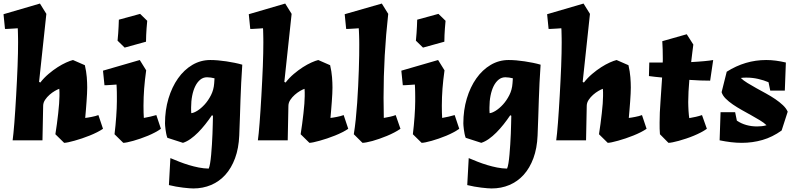

<svg xmlns="http://www.w3.org/2000/svg" viewBox="-33 -790 4487 1081"><path d="M38.1 0Q40 -14.6 42.7 -40.3Q45.4 -65.9 47.9 -99.1Q50.3 -132.3 53 -171.6Q55.7 -210.9 57.9 -252.2Q60.1 -293.5 62.3 -335.4Q64.5 -377.4 65.9 -416.5Q67.4 -455.6 68.1 -489.7Q68.8 -523.9 68.8 -549.8Q68.8 -562 68.6 -574.7Q68.4 -587.4 68.1 -598.6Q67.9 -609.9 67.6 -618.4Q67.4 -627 66.9 -630.9Q56.6 -629.9 45.9 -629.4Q35.2 -628.9 25.4 -628.2Q15.6 -627.4 7.6 -627.2Q-0.5 -627 -4.9 -627L-13.2 -710L191.9 -770L228 -711.9L187 -329.1L193.8 -325.2Q214.8 -352.1 240.5 -373.8Q266.1 -395.5 291.3 -411.6Q316.4 -427.7 339.4 -438Q362.3 -448.2 377.9 -452.1L444.8 -422.9Q453.1 -386.7 455.6 -355.5Q458 -324.2 458 -296.9Q458 -282.7 457 -262.2Q456.1 -241.7 454.3 -218.5Q452.6 -195.3 450.7 -171.1Q448.7 -147 446.8 -126Q451.2 -126.5 460.9 -127.9Q470.7 -129.4 481.7 -131.6Q492.7 -133.8 503.4 -136.5Q514.2 -139.2 521 -142.1L546.9 -64.9Q532.7 -55.2 513.4 -45.4Q494.1 -35.6 472.4 -26.9Q450.7 -18.1 428.5 -10.7Q406.2 -3.4 386.5 2.2Q366.7 7.8 351.3 11Q335.9 14.2 328.1 14.2L278.8 -34.2Q283.2 -62 287.4 -92.5Q291.5 -123 294.7 -152.1Q297.9 -181.2 299.8 -206.3Q301.8 -231.4 301.8 -249Q301.8 -262.7 301.8 -271Q301.8 -279.3 300.8 -290Q290.5 -286.6 275.4 -277.8Q260.3 -269 245.8 -256.3Q231.4 -243.7 220.9 -228Q210.4 -212.4 210 -194.8L206.1 0Z M873 -64.9Q858.9 -54.7 840.1 -44.7Q821.3 -34.7 800.3 -25.9Q779.3 -17.1 757.8 -9.8Q736.3 -2.4 717.5 2.9Q698.7 8.3 683.8 11.2Q668.9 14.2 661.1 14.2L611.8 -34.2Q614.7 -58.6 617.2 -83.7Q619.6 -108.9 621.3 -133.1Q623 -157.2 624 -179.2Q625 -201.2 625 -219.2Q625 -232.4 625 -245.8Q625 -259.3 624.8 -272Q624.5 -284.7 624 -295.7Q623.5 -306.6 623 -314Q612.8 -313 602.8 -312.5Q592.8 -312 583.5 -311.3Q574.2 -310.5 566.9 -310.3Q559.6 -310.1 555.2 -310.1L546.9 -392.1L753.9 -452.1L790 -394Q786.1 -365.2 783.2 -340.1Q780.3 -314.9 778.6 -291Q776.9 -267.1 775.9 -243.7Q774.9 -220.2 774.9 -194.8Q774.9 -172.4 775.4 -156.2Q775.9 -140.1 776.9 -126Q793.5 -128.9 813.2 -133.3Q833 -137.7 847.2 -142.1ZM668.9 -522 628.9 -561Q631.3 -583 632.6 -604Q633.8 -625 634.8 -642.1Q635.7 -661.6 636.2 -679.2L755.9 -711.9L795.9 -672.9Q793.5 -650.9 792.2 -629.9Q791 -608.9 790 -592.3Q789.1 -572.8 789.1 -555.2Z M1331.1 -425.8Q1327.1 -372.1 1325 -324Q1322.8 -275.9 1321 -228.5Q1319.3 -181.2 1317.9 -131.8Q1316.4 -82.5 1314 -26.9Q1311 44.9 1290.5 100.6Q1270 156.2 1235.8 194.1Q1201.7 231.9 1155.5 251.5Q1109.4 271 1055.2 271Q1046.4 271 1031.2 269.8Q1016.1 268.6 997.3 266.4Q978.5 264.2 957.8 260.5Q937 256.8 918 252L926.3 100.1Q950.2 110.4 976.6 120.6Q1002.9 130.9 1030.3 139.2Q1057.6 147.5 1085.9 153.1Q1114.3 158.7 1142.1 159.2Q1146.5 149.9 1149.9 129.4Q1153.3 108.9 1155.8 81.8Q1158.2 54.7 1160.2 23.9Q1162.1 -6.8 1163.3 -36.9Q1164.6 -66.9 1165 -93.3Q1165.5 -119.6 1166 -138.2L1160.2 -141.1Q1142.1 -114.3 1122.3 -89.4Q1102.5 -64.5 1081.8 -43.7Q1061 -22.9 1039.8 -7.8Q1018.6 7.3 997.1 14.2L909.2 -14.2Q905.3 -24.9 902.8 -37.4Q900.4 -49.8 898.9 -61.3Q897.5 -72.8 896.7 -81.8Q896 -90.8 896 -95.2Q896 -169.9 915.5 -235.1Q935.1 -300.3 969.2 -348.6Q1003.4 -397 1050 -424.6Q1096.7 -452.1 1150.9 -452.1Q1170.9 -452.1 1194.1 -450.2Q1217.3 -448.2 1241.2 -444.6Q1265.1 -440.9 1288.3 -436.3Q1311.5 -431.6 1331.1 -425.8ZM1174.8 -349.1Q1166 -351.6 1154.1 -353.3Q1142.1 -355 1132.8 -355Q1111.3 -355 1094.7 -341.6Q1078.1 -328.1 1066.7 -305.2Q1055.2 -282.2 1049.1 -251.2Q1043 -220.2 1043 -185.1Q1043 -177.2 1043 -169.2Q1043 -161.1 1043.9 -152.8Q1057.6 -153.8 1078.4 -166.7Q1099.1 -179.7 1119.4 -201.9Q1139.6 -224.1 1155 -254.4Q1170.4 -284.7 1172.9 -320.8Z M1418.9 0Q1420.9 -14.6 1423.6 -40.3Q1426.3 -65.9 1428.7 -99.1Q1431.2 -132.3 1433.8 -171.6Q1436.5 -210.9 1438.7 -252.2Q1440.9 -293.5 1443.1 -335.4Q1445.3 -377.4 1446.8 -416.5Q1448.2 -455.6 1449 -489.7Q1449.7 -523.9 1449.7 -549.8Q1449.7 -562 1449.5 -574.7Q1449.2 -587.4 1449 -598.6Q1448.7 -609.9 1448.5 -618.4Q1448.2 -627 1447.8 -630.9Q1437.5 -629.9 1426.8 -629.4Q1416 -628.9 1406.2 -628.2Q1396.5 -627.4 1388.4 -627.2Q1380.4 -627 1376 -627L1367.7 -710L1572.8 -770L1608.9 -711.9L1567.9 -329.1L1574.7 -325.2Q1595.7 -352.1 1621.3 -373.8Q1647 -395.5 1672.1 -411.6Q1697.3 -427.7 1720.2 -438Q1743.2 -448.2 1758.8 -452.1L1825.7 -422.9Q1834 -386.7 1836.4 -355.5Q1838.9 -324.2 1838.9 -296.9Q1838.9 -282.7 1837.9 -262.2Q1836.9 -241.7 1835.2 -218.5Q1833.5 -195.3 1831.5 -171.1Q1829.6 -147 1827.6 -126Q1832 -126.5 1841.8 -127.9Q1851.6 -129.4 1862.5 -131.6Q1873.5 -133.8 1884.3 -136.5Q1895 -139.2 1901.9 -142.1L1927.7 -64.9Q1913.6 -55.2 1894.3 -45.4Q1875 -35.6 1853.3 -26.9Q1831.5 -18.1 1809.3 -10.7Q1787.1 -3.4 1767.3 2.2Q1747.6 7.8 1732.2 11Q1716.8 14.2 1709 14.2L1659.7 -34.2Q1664.1 -62 1668.2 -92.5Q1672.4 -123 1675.5 -152.1Q1678.7 -181.2 1680.7 -206.3Q1682.6 -231.4 1682.6 -249Q1682.6 -262.7 1682.6 -271Q1682.6 -279.3 1681.6 -290Q1671.4 -286.6 1656.2 -277.8Q1641.1 -269 1626.7 -256.3Q1612.3 -243.7 1601.8 -228Q1591.3 -212.4 1590.8 -194.8L1586.9 0Z M2221.7 -64.9Q2206.1 -54.2 2186.5 -43.9Q2167 -33.7 2145.8 -24.9Q2124.5 -16.1 2103.5 -8.8Q2082.5 -1.5 2064 3.7Q2045.4 8.8 2030.5 11.5Q2015.6 14.2 2007.8 14.2L1959 -34.2Q1965.3 -72.8 1970 -118.2Q1974.6 -163.6 1978 -211.4Q1981.4 -259.3 1983.6 -306.9Q1985.8 -354.5 1987.3 -397.9Q1988.8 -441.4 1989.3 -478Q1989.7 -514.6 1989.7 -540Q1989.7 -549.8 1989.5 -563.5Q1989.3 -577.1 1988.8 -590.8Q1988.3 -604.5 1987.8 -615.5Q1987.3 -626.5 1986.8 -630.9Q1977.1 -629.9 1966.6 -629.4Q1956.1 -628.9 1946.3 -628.2Q1936.5 -627.4 1928.5 -627.2Q1920.4 -627 1916 -627L1907.7 -710L2116.7 -770L2152.8 -711.9Q2139.6 -594.2 2133.1 -477.1Q2126.5 -359.9 2126.5 -239.7Q2126.5 -183.1 2127.9 -126Q2145 -128.9 2163.1 -132.8Q2181.2 -136.7 2194.8 -142.1Z M2552.7 -64.9Q2538.6 -54.7 2519.8 -44.7Q2501 -34.7 2480 -25.9Q2459 -17.1 2437.5 -9.8Q2416 -2.4 2397.2 2.9Q2378.4 8.3 2363.5 11.2Q2348.6 14.2 2340.8 14.2L2291.5 -34.2Q2294.4 -58.6 2296.9 -83.7Q2299.3 -108.9 2301 -133.1Q2302.7 -157.2 2303.7 -179.2Q2304.7 -201.2 2304.7 -219.2Q2304.7 -232.4 2304.7 -245.8Q2304.7 -259.3 2304.4 -272Q2304.2 -284.7 2303.7 -295.7Q2303.2 -306.6 2302.7 -314Q2292.5 -313 2282.5 -312.5Q2272.5 -312 2263.2 -311.3Q2253.9 -310.5 2246.6 -310.3Q2239.3 -310.1 2234.9 -310.1L2226.6 -392.1L2433.6 -452.1L2469.7 -394Q2465.8 -365.2 2462.9 -340.1Q2460 -314.9 2458.3 -291Q2456.5 -267.1 2455.6 -243.7Q2454.6 -220.2 2454.6 -194.8Q2454.6 -172.4 2455.1 -156.2Q2455.6 -140.1 2456.5 -126Q2473.1 -128.9 2492.9 -133.3Q2512.7 -137.7 2526.9 -142.1ZM2348.6 -522 2308.6 -561Q2311 -583 2312.3 -604Q2313.5 -625 2314.5 -642.1Q2315.4 -661.6 2315.9 -679.2L2435.5 -711.9L2475.6 -672.9Q2473.1 -650.9 2471.9 -629.9Q2470.7 -608.9 2469.7 -592.3Q2468.8 -572.8 2468.8 -555.2Z M3010.7 -425.8Q3006.8 -372.1 3004.6 -324Q3002.4 -275.9 3000.7 -228.5Q2999 -181.2 2997.6 -131.8Q2996.1 -82.5 2993.7 -26.9Q2990.7 44.9 2970.2 100.6Q2949.7 156.2 2915.5 194.1Q2881.3 231.9 2835.2 251.5Q2789.1 271 2734.9 271Q2726.1 271 2710.9 269.8Q2695.8 268.6 2677 266.4Q2658.2 264.2 2637.5 260.5Q2616.7 256.8 2597.7 252L2606 100.1Q2629.9 110.4 2656.2 120.6Q2682.6 130.9 2710 139.2Q2737.3 147.5 2765.6 153.1Q2793.9 158.7 2821.8 159.2Q2826.2 149.9 2829.6 129.4Q2833 108.9 2835.4 81.8Q2837.9 54.7 2839.8 23.9Q2841.8 -6.8 2843 -36.9Q2844.2 -66.9 2844.7 -93.3Q2845.2 -119.6 2845.7 -138.2L2839.8 -141.1Q2821.8 -114.3 2802 -89.4Q2782.2 -64.5 2761.5 -43.7Q2740.7 -22.9 2719.5 -7.8Q2698.2 7.3 2676.8 14.2L2588.9 -14.2Q2585 -24.9 2582.5 -37.4Q2580.1 -49.8 2578.6 -61.3Q2577.1 -72.8 2576.4 -81.8Q2575.7 -90.8 2575.7 -95.2Q2575.7 -169.9 2595.2 -235.1Q2614.7 -300.3 2648.9 -348.6Q2683.1 -397 2729.7 -424.6Q2776.4 -452.1 2830.6 -452.1Q2850.6 -452.1 2873.8 -450.2Q2897 -448.2 2920.9 -444.6Q2944.8 -440.9 2968 -436.3Q2991.2 -431.6 3010.7 -425.8ZM2854.5 -349.1Q2845.7 -351.6 2833.7 -353.3Q2821.8 -355 2812.5 -355Q2791 -355 2774.4 -341.6Q2757.8 -328.1 2746.3 -305.2Q2734.9 -282.2 2728.8 -251.2Q2722.7 -220.2 2722.7 -185.1Q2722.7 -177.2 2722.7 -169.2Q2722.7 -161.1 2723.6 -152.8Q2737.3 -153.8 2758.1 -166.7Q2778.8 -179.7 2799.1 -201.9Q2819.3 -224.1 2834.7 -254.4Q2850.1 -284.7 2852.5 -320.8Z M3098.6 0Q3100.6 -14.6 3103.3 -40.3Q3106 -65.9 3108.4 -99.1Q3110.8 -132.3 3113.5 -171.6Q3116.2 -210.9 3118.4 -252.2Q3120.6 -293.5 3122.8 -335.4Q3125 -377.4 3126.5 -416.5Q3127.9 -455.6 3128.7 -489.7Q3129.4 -523.9 3129.4 -549.8Q3129.4 -562 3129.2 -574.7Q3128.9 -587.4 3128.7 -598.6Q3128.4 -609.9 3128.2 -618.4Q3127.9 -627 3127.4 -630.9Q3117.2 -629.9 3106.4 -629.4Q3095.7 -628.9 3085.9 -628.2Q3076.2 -627.4 3068.1 -627.2Q3060.1 -627 3055.7 -627L3047.4 -710L3252.4 -770L3288.6 -711.9L3247.6 -329.1L3254.4 -325.2Q3275.4 -352.1 3301 -373.8Q3326.7 -395.5 3351.8 -411.6Q3377 -427.7 3399.9 -438Q3422.9 -448.2 3438.5 -452.1L3505.4 -422.9Q3513.7 -386.7 3516.1 -355.5Q3518.6 -324.2 3518.6 -296.9Q3518.6 -282.7 3517.6 -262.2Q3516.6 -241.7 3514.9 -218.5Q3513.2 -195.3 3511.2 -171.1Q3509.3 -147 3507.3 -126Q3511.7 -126.5 3521.5 -127.9Q3531.2 -129.4 3542.2 -131.6Q3553.2 -133.8 3564 -136.5Q3574.7 -139.2 3581.5 -142.1L3607.4 -64.9Q3593.3 -55.2 3574 -45.4Q3554.7 -35.6 3533 -26.9Q3511.2 -18.1 3489 -10.7Q3466.8 -3.4 3447 2.2Q3427.2 7.8 3411.9 11Q3396.5 14.2 3388.7 14.2L3339.4 -34.2Q3343.8 -62 3347.9 -92.5Q3352.1 -123 3355.2 -152.1Q3358.4 -181.2 3360.4 -206.3Q3362.3 -231.4 3362.3 -249Q3362.3 -262.7 3362.3 -271Q3362.3 -279.3 3361.3 -290Q3351.1 -286.6 3335.9 -277.8Q3320.8 -269 3306.4 -256.3Q3292 -243.7 3281.5 -228Q3271 -212.4 3270.5 -194.8L3266.6 0Z M3698.2 -438Q3698.7 -444.3 3698.7 -450.4Q3698.7 -456.5 3698.7 -462.9Q3698.7 -487.8 3698 -511.2Q3697.3 -534.7 3695.8 -558.1L3833.5 -597.2L3870.6 -539.1Q3868.2 -520.5 3865 -495.4Q3861.8 -470.2 3858.4 -440.4Q3878.4 -441.4 3897.5 -442.9Q3916.5 -444.3 3933.1 -445.8Q3949.7 -447.3 3962.4 -449Q3975.1 -450.7 3982.4 -452.1L3965.3 -335.9Q3940.4 -335.9 3910.4 -336.9Q3880.4 -337.9 3848.1 -340.3Q3845.2 -306.6 3843.5 -274.7Q3841.8 -242.7 3841.8 -215.8Q3841.8 -206.5 3842.3 -193.1Q3842.8 -179.7 3843.5 -166.3Q3844.2 -152.8 3845.5 -141.6Q3846.7 -130.4 3847.7 -125Q3865.7 -127.9 3884.8 -132.3Q3903.8 -136.7 3919.4 -142.1L3946.8 -64.9Q3932.6 -54.7 3913.6 -44.7Q3894.5 -34.7 3873.3 -25.9Q3852.1 -17.1 3830.1 -9.8Q3808.1 -2.4 3788.8 2.9Q3769.5 8.3 3754.2 11.2Q3738.8 14.2 3730.5 14.2L3682.6 -34.2Q3681.2 -49.3 3680.9 -65.7Q3680.7 -82 3680.7 -99.1Q3680.7 -154.3 3685.8 -219.5Q3690.9 -284.7 3694.8 -353.5Q3674.3 -355.5 3655.8 -357.4Q3637.2 -359.4 3620.6 -361.8L3622.6 -438Z M4282.7 -85Q4268.1 -99.1 4245.1 -113Q4222.2 -127 4196 -141.4Q4169.9 -155.8 4143.1 -170.9Q4116.2 -186 4093 -201.9Q4069.8 -217.8 4052.7 -234.9Q4035.6 -252 4029.8 -271L4058.6 -386.2Q4162.6 -452.1 4280.8 -452.1Q4308.1 -452.1 4335.4 -448.5Q4362.8 -444.8 4391.6 -438L4385.7 -279.8H4303.7L4293.9 -327.1Q4267.6 -338.4 4235.4 -345.7Q4203.1 -353 4170.9 -353Q4162.6 -353 4154.3 -352.8Q4146 -352.5 4137.7 -351.1Q4152.3 -336.9 4175.3 -322.8Q4198.2 -308.6 4224.9 -293.9Q4251.5 -279.3 4279.5 -263.9Q4307.6 -248.5 4332 -231.9Q4356.4 -215.3 4375 -197.8Q4393.6 -180.2 4401.9 -161.1L4367.7 -55.2Q4315.9 -18.1 4260 -2Q4204.1 14.2 4143.6 14.2Q4113.3 14.2 4082.5 10.5Q4051.8 6.8 4018.6 0L4023.9 -158.2H4106L4115.7 -110.8Q4140.1 -94.2 4168.9 -86.2Q4197.8 -78.1 4229.5 -78.1Q4243.2 -78.1 4256.6 -79.6Q4270 -81.1 4282.7 -85Z"/></svg>

Font: Simonetta
Style: Black Italic
Weight: 900
Italic angle: -2°
Designer: Gayaneh Bagdasaryan
Foundry: Brownfox
Version: Version 1.002